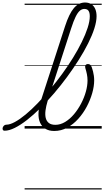

<svg xmlns="http://www.w3.org/2000/svg" viewBox="-196 -1024 830 1529"><path d="M-159 17Q-170 17 -173.5 9.5Q-177 2 -174.5 -7Q-172 -16 -164.5 -23.5Q-157 -31 -146 -31Q-117 -31 -77.5 -52.5Q-38 -74 8.5 -112.5Q55 -151 104 -202Q153 -253 203 -312.5Q253 -372 299.5 -436Q346 -500 385.5 -564Q425 -628 455 -689Q485 -750 502 -802.5Q519 -855 519 -895Q519 -906 527 -912Q535 -918 546 -918Q557 -918 565 -912Q573 -906 573 -895Q573 -853 555.5 -798Q538 -743 506 -679Q474 -615 431 -547Q388 -479 338 -411Q288 -343 234 -280Q180 -217 125.5 -163Q71 -109 19 -68.5Q-33 -28 -78.5 -5.5Q-124 17 -159 17ZM236 19Q194 19 165.5 1.5Q137 -16 123 -47.5Q109 -79 110.5 -122.5Q112 -166 128 -217L322 -815Q354 -914 392 -959Q430 -1004 481 -1004Q511 -1004 531.5 -990.5Q552 -977 562.5 -952.5Q573 -928 573 -895Q573 -883 565 -876.5Q557 -870 546 -870Q535 -870 527 -876.5Q519 -883 519 -895Q519 -914 514.5 -927Q510 -940 500.5 -946.5Q491 -953 476 -953Q456 -953 439 -938Q422 -923 405.5 -889Q389 -855 371 -799L183 -219Q171 -179 166.5 -145Q162 -111 168 -85.5Q174 -60 192.5 -45Q211 -30 245 -30Q285 -30 323 -53Q361 -76 393 -114Q425 -152 449.5 -198.5Q474 -245 487.5 -293Q501 -341 501 -383Q501 -409 496 -433.5Q491 -458 484 -480Q481 -492 482.5 -499Q484 -506 490 -510Q496 -514 505 -514Q516 -514 523.5 -507Q531 -500 536 -485Q541 -471 545 -454.5Q549 -438 551.5 -420.5Q554 -403 554 -384Q554 -337 538.5 -282.5Q523 -228 495 -175Q467 -122 427.5 -78Q388 -34 339.5 -7.5Q291 19 236 19ZM0 475H614V485H0ZM0 -20H614V0H0ZM0 -505H614V-500H0ZM0 -995H614V-985H0Z"/></svg>

Font: Playwrite SK Guides
Style: Regular
Weight: 400
Designer: Veronika Burian, José Scaglione
Foundry: TypeTogether
Version: Version 1.003